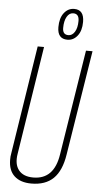

<svg xmlns="http://www.w3.org/2000/svg" viewBox="-61 -947 519 994"><g transform="rotate(5 198.5 -450.0)"><path d="M141 10Q84 10 52.5 -19Q21 -48 21 -103Q21 -114 21.5 -120Q22 -126 24 -137L112 -700H145L57 -137Q48 -83 72 -52.5Q96 -22 148 -22Q256 -22 276 -153L363 -700H397L310 -156Q297 -71 255.5 -30.5Q214 10 141 10ZM262 -748Q210 -748 210 -809Q210 -856 231 -883Q252 -910 284 -910Q335 -910 335 -847Q335 -801 314 -774.5Q293 -748 262 -748ZM265 -772Q285 -772 298 -793Q311 -814 311 -850Q311 -887 281 -887Q260 -887 247.5 -865Q235 -843 235 -807Q235 -772 265 -772Z"/></g></svg>

Font: Georama Condensed ExtraLight
Style: Italic
Weight: 200
Width: 3
Italic angle: -9°
Designer: Jean-Baptiste Levee
Foundry: Production Type
Version: Version 1.000